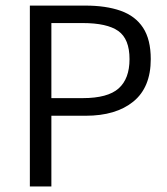

<svg xmlns="http://www.w3.org/2000/svg" viewBox="-20 -677 608 697"><path d="M88.4 0V-656.7H290Q364.7 -656.7 418 -637.9Q471.2 -619.1 499.3 -576.4Q527.3 -533.7 527.3 -462.4Q527.3 -359.9 464.1 -308.3Q400.9 -256.8 291 -256.8H166.5V0ZM166.5 -320.8H280.3Q371.1 -320.8 410.6 -356Q450.2 -391.1 450.2 -462.4Q450.2 -535.6 409.4 -564.5Q368.7 -593.3 279.8 -593.3H166.5Z"/></svg>

Font: Varta Light
Style: Regular
Weight: 400
Version: Version 1.004